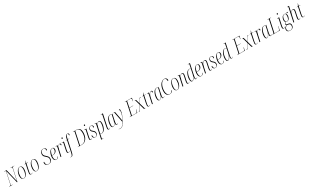

<svg xmlns="http://www.w3.org/2000/svg" viewBox="743 -4621 14040 8712"><g transform="rotate(-30 7763.0 -265.0)"><path d="M-20 0H165L167 -10H130C101 -10 89 -17 89 -33C89 -42 91 -55 95 -75L226 -690L394 0H417L550 -619C567 -694 580 -704 620 -704H656L658 -714H470L468 -704H503C531 -704 547 -696 547 -673C547 -663 545 -649 538 -618L417 -50L258 -714H132L130 -704H177C199 -704 211 -699 211 -683C211 -677 210 -668 207 -652L81 -62C71 -16 55 -10 17 -10H-18Z M750 10C905 10 980 -216 980 -359C980 -492 924 -546 850 -546C699 -546 621 -319 621 -175C621 -49 674 10 750 10ZM753 0C696 0 661 -44 661 -162C661 -327 730 -536 847 -536C907 -536 940 -485 940 -372C940 -215 875 0 753 0Z M1134 10C1158 10 1187 0 1216 -18L1213 -27C1187 -11 1166 -2 1141 -2C1112 -2 1103 -21 1103 -60C1103 -76 1103 -97 1119 -173L1193 -526H1276L1278 -536H1195L1221 -659H1211C1181 -541 1140 -531 1084 -531L1083 -526H1152L1083 -192C1068 -119 1065 -98 1065 -67C1065 -25 1083 10 1134 10Z M1428 10C1583 10 1658 -216 1658 -359C1658 -492 1602 -546 1528 -546C1377 -546 1299 -319 1299 -175C1299 -49 1352 10 1428 10ZM1431 0C1374 0 1339 -44 1339 -162C1339 -327 1408 -536 1525 -536C1585 -536 1618 -485 1618 -372C1618 -215 1553 0 1431 0Z M2049 10C2163 10 2245 -54 2245 -189C2245 -259 2222 -296 2128 -381C2064 -439 2034 -468 2034 -543C2034 -645 2091 -714 2178 -714C2262 -714 2277 -648 2273 -570C2298 -570 2310 -583 2310 -612C2310 -663 2274 -724 2179 -724C2067 -724 1998 -638 1998 -525C1998 -440 2038 -405 2101 -350C2182 -277 2208 -248 2208 -175C2208 -62 2144 0 2048 0C1952 0 1917 -60 1922 -192C1901 -191 1884 -181 1884 -137C1884 -57 1933 10 2049 10Z M2457 10C2530 10 2578 -48 2578 -88C2578 -100 2575 -104 2572 -106C2552 -49 2512 0 2462 0C2403 0 2368 -68 2368 -170C2368 -201 2371 -240 2373 -248H2411C2537 -248 2639 -319 2639 -440C2639 -507 2607 -546 2548 -546C2408 -546 2327 -330 2327 -177C2327 -54 2379 10 2457 10ZM2405 -258H2375C2404 -418 2464 -536 2544 -536C2581 -536 2600 -512 2600 -454C2600 -334 2518 -258 2405 -258Z M2773 -442 2679 0H2719L2787 -315C2809 -418 2865 -532 2927 -532C2948 -532 2960 -518 2960 -467C2960 -461 2960 -455 2960 -447C2984 -447 2997 -462 2997 -487C2997 -517 2980 -546 2939 -546C2883 -546 2838 -491 2805 -402H2803L2828 -536H2721L2718 -526H2731C2764 -526 2780 -521 2780 -494C2780 -483 2778 -466 2773 -442Z M3164 -676C3184 -676 3198 -691 3198 -715C3198 -735 3186 -744 3171 -744C3151 -744 3137 -728 3137 -706C3137 -685 3149 -676 3164 -676ZM3090 10C3122 10 3142 -7 3165 -34L3158 -41C3138 -15 3119 -2 3100 -2C3076 -2 3068 -23 3068 -60C3068 -74 3069 -100 3078 -140L3162 -536H3049L3046 -526H3060C3100 -526 3111 -517 3111 -499C3111 -493 3110 -484 3107 -473L3046 -184C3038 -143 3029 -100 3029 -66C3029 -17 3049 10 3090 10Z M3102 240C3166 240 3204 205 3239 39L3359 -526H3435L3437 -536H3361L3385 -647C3399 -710 3419 -760 3465 -760C3498 -760 3509 -732 3507 -653C3528 -653 3542 -666 3542 -695C3542 -737 3517 -770 3464 -770C3396 -770 3359 -714 3339 -624L3320 -536L3249 -531L3248 -526H3317L3197 46C3166 191 3143 228 3096 228C3085 228 3072 226 3061 222L3058 232C3071 237 3084 240 3102 240Z M3583 0H3798C4022 0 4133 -225 4133 -453C4133 -626 4068 -714 3924 -714H3736L3733 -704H3769C3791 -704 3805 -699 3805 -684C3805 -680 3805 -675 3802 -665L3674 -56C3665 -16 3649 -10 3611 -10H3586ZM3790 -10H3704L3850 -704H3920C4033 -704 4091 -627 4091 -454C4091 -215 3982 -10 3790 -10Z M4337 -676C4357 -676 4371 -691 4371 -715C4371 -735 4359 -744 4344 -744C4324 -744 4310 -728 4310 -706C4310 -685 4322 -676 4337 -676ZM4263 10C4295 10 4315 -7 4338 -34L4331 -41C4311 -15 4292 -2 4273 -2C4249 -2 4241 -23 4241 -60C4241 -74 4242 -100 4251 -140L4335 -536H4222L4219 -526H4233C4273 -526 4284 -517 4284 -499C4284 -493 4283 -484 4280 -473L4219 -184C4211 -143 4202 -100 4202 -66C4202 -17 4222 10 4263 10Z M4495 10C4582 10 4634 -55 4634 -146C4634 -220 4598 -255 4550 -294C4501 -335 4472 -359 4472 -419C4472 -492 4516 -537 4572 -537C4626 -537 4640 -496 4643 -431C4643 -421 4643 -411 4643 -401C4664 -401 4677 -413 4677 -445C4677 -495 4647 -547 4574 -547C4501 -547 4439 -493 4439 -405C4439 -333 4482 -298 4529 -260C4583 -217 4601 -178 4601 -128C4601 -49 4560 0 4500 0C4438 0 4414 -50 4410 -125C4409 -134 4409 -144 4409 -153C4394 -153 4376 -141 4376 -104C4376 -51 4412 10 4495 10Z M4811 -430 4669 240H4784L4787 230H4772C4735 230 4720 228 4720 206C4720 200 4721 189 4725 173L4753 36C4756 22 4758 11 4763 -14C4782 0 4804 10 4835 10C4994 10 5080 -238 5080 -397C5080 -491 5053 -546 4994 -546C4930 -546 4879 -477 4843 -392H4841L4870 -536H4765L4762 -526H4773C4808 -526 4823 -522 4823 -497C4823 -485 4818 -462 4811 -430ZM4832 0C4800 0 4776 -16 4767 -27L4823 -293C4845 -395 4906 -528 4983 -528C5021 -528 5040 -500 5040 -415C5040 -248 4956 0 4832 0Z M5216 10C5253 10 5273 -9 5295 -35L5290 -41C5270 -17 5248 -2 5227 -2C5199 -2 5191 -27 5191 -66C5191 -90 5196 -116 5204 -153L5333 -760H5219L5216 -750H5240C5275 -750 5279 -739 5279 -722C5279 -719 5279 -715 5277 -703L5166 -169C5159 -134 5151 -99 5151 -69C5151 -23 5167 10 5216 10Z M5432 10C5481 10 5532 -35 5583 -165H5586C5580 -130 5574 -93 5574 -61C5574 -18 5589 10 5629 10C5660 10 5684 -8 5705 -33L5699 -40C5677 -16 5659 -3 5640 -3C5618 -3 5609 -21 5609 -54C5609 -89 5619 -158 5628 -199L5699 -535H5691L5663 -506C5646 -527 5622 -546 5582 -546C5435 -546 5345 -305 5345 -137C5345 -45 5372 10 5432 10ZM5442 -2C5409 -2 5386 -38 5386 -124C5386 -284 5465 -536 5584 -536C5612 -536 5638 -522 5651 -495L5607 -282C5578 -143 5507 -2 5442 -2Z M5664 240C5790 240 5838 166 5952 -50C6033 -205 6101 -344 6101 -474C6101 -525 6085 -543 6065 -543C6047 -543 6035 -532 6035 -514C6057 -514 6076 -504 6076 -457C6076 -299 5999 -158 5935 -41H5932C5925 -85 5918 -130 5909 -175L5840 -536H5760L5758 -526H5767C5794 -526 5801 -523 5808 -485L5903 9C5821 175 5765 230 5663 230C5638 230 5616 223 5601 214L5596 223C5613 234 5641 240 5664 240Z M6302 0H6697L6736 -159H6722L6706 -99C6686 -21 6673 -10 6624 -10H6421L6497 -369H6696L6699 -380H6501L6568 -704H6749C6781 -704 6795 -691 6795 -653C6795 -631 6790 -598 6785 -555H6795L6826 -714H6453L6451 -704H6489C6512 -704 6523 -697 6523 -684C6523 -678 6522 -671 6520 -661L6389 -45C6384 -22 6369 -10 6332 -10H6305Z M6775 0H6838L6978 -254L7049 0H7124L7127 -10H7119C7089 -10 7089 -16 7078 -55L7009 -294L7108 -476C7134 -523 7146 -526 7177 -526H7194L7196 -536H7131L7006 -306L6940 -536H6868L6866 -526H6877C6901 -526 6902 -521 6916 -473L6974 -267L6861 -62C6835 -15 6825 -10 6792 -10H6777Z M7305 10C7329 10 7358 0 7387 -18L7384 -27C7358 -11 7337 -2 7312 -2C7283 -2 7274 -21 7274 -60C7274 -76 7274 -97 7290 -173L7364 -526H7447L7449 -536H7366L7392 -659H7382C7352 -541 7311 -531 7255 -531L7254 -526H7323L7254 -192C7239 -119 7236 -98 7236 -67C7236 -25 7254 10 7305 10Z M7564 -442 7470 0H7510L7578 -315C7600 -418 7656 -532 7718 -532C7739 -532 7751 -518 7751 -467C7751 -461 7751 -455 7751 -447C7775 -447 7788 -462 7788 -487C7788 -517 7771 -546 7730 -546C7674 -546 7629 -491 7596 -402H7594L7619 -536H7512L7509 -526H7522C7555 -526 7571 -521 7571 -494C7571 -483 7569 -466 7564 -442Z M7859 10C7908 10 7959 -35 8010 -165H8013C8007 -130 8001 -93 8001 -61C8001 -18 8016 10 8056 10C8087 10 8111 -8 8132 -33L8126 -40C8104 -16 8086 -3 8067 -3C8045 -3 8036 -21 8036 -54C8036 -89 8046 -158 8055 -199L8126 -535H8118L8090 -506C8073 -527 8049 -546 8009 -546C7862 -546 7772 -305 7772 -137C7772 -45 7799 10 7859 10ZM7869 -2C7836 -2 7813 -38 7813 -124C7813 -284 7892 -536 8011 -536C8039 -536 8065 -522 8078 -495L8034 -282C8005 -143 7934 -2 7869 -2Z M8388 10C8506 10 8556 -58 8556 -97C8556 -110 8551 -119 8545 -124C8522 -45 8472 0 8395 0C8314 0 8249 -88 8249 -240C8249 -489 8369 -712 8517 -712C8591 -712 8617 -651 8617 -553C8640 -553 8656 -568 8656 -593C8656 -670 8604 -723 8522 -723C8339 -723 8207 -501 8207 -241C8207 -84 8281 10 8388 10Z M8787 10C8942 10 9017 -216 9017 -359C9017 -492 8961 -546 8887 -546C8736 -546 8658 -319 8658 -175C8658 -49 8711 10 8787 10ZM8790 0C8733 0 8698 -44 8698 -162C8698 -327 8767 -536 8884 -536C8944 -536 8977 -485 8977 -372C8977 -215 8912 0 8790 0Z M9367 10C9394 10 9415 0 9443 -34L9436 -42C9411 -11 9393 -2 9378 -2C9355 -2 9347 -21 9347 -57C9347 -93 9355 -137 9364 -183L9395 -325C9405 -373 9415 -420 9415 -453C9415 -500 9395 -543 9343 -543C9287 -543 9239 -495 9190 -377H9188L9222 -536H9120L9118 -526H9128C9163 -526 9171 -515 9171 -490C9171 -479 9168 -466 9163 -442L9069 0H9110L9171 -283C9196 -400 9262 -526 9331 -526C9370 -526 9377 -485 9377 -458C9377 -422 9363 -367 9358 -342L9327 -200C9315 -147 9308 -103 9308 -67C9308 -17 9325 10 9367 10Z M9574 10C9624 10 9679 -32 9730 -165H9734C9727 -127 9722 -97 9722 -68C9722 -16 9739 10 9779 10C9811 10 9835 -8 9855 -34L9849 -41C9829 -17 9811 -2 9790 -2C9767 -2 9754 -17 9754 -62C9754 -97 9766 -157 9775 -200L9894 -760H9781L9778 -750H9805C9837 -750 9844 -741 9844 -725C9844 -719 9842 -709 9840 -696L9819 -593C9815 -575 9807 -538 9803 -509C9785 -532 9761 -546 9725 -546C9582 -546 9492 -307 9492 -136C9492 -54 9513 10 9574 10ZM9587 -7C9553 -7 9531 -42 9531 -127C9531 -291 9612 -536 9729 -536C9757 -536 9786 -521 9798 -494L9744 -245C9726 -163 9656 -7 9587 -7Z M10042 10C10115 10 10163 -48 10163 -88C10163 -100 10160 -104 10157 -106C10137 -49 10097 0 10047 0C9988 0 9953 -68 9953 -170C9953 -201 9956 -240 9958 -248H9996C10122 -248 10224 -319 10224 -440C10224 -507 10192 -546 10133 -546C9993 -546 9912 -330 9912 -177C9912 -54 9964 10 10042 10ZM9990 -258H9960C9989 -418 10049 -536 10129 -536C10166 -536 10185 -512 10185 -454C10185 -334 10103 -258 9990 -258Z M10552 10C10579 10 10600 0 10628 -34L10621 -42C10596 -11 10578 -2 10563 -2C10540 -2 10532 -21 10532 -57C10532 -93 10540 -137 10549 -183L10580 -325C10590 -373 10600 -420 10600 -453C10600 -500 10580 -543 10528 -543C10472 -543 10424 -495 10375 -377H10373L10407 -536H10305L10303 -526H10313C10348 -526 10356 -515 10356 -490C10356 -479 10353 -466 10348 -442L10254 0H10295L10356 -283C10381 -400 10447 -526 10516 -526C10555 -526 10562 -485 10562 -458C10562 -422 10548 -367 10543 -342L10512 -200C10500 -147 10493 -103 10493 -67C10493 -17 10510 10 10552 10Z M10785 10C10872 10 10924 -55 10924 -146C10924 -220 10888 -255 10840 -294C10791 -335 10762 -359 10762 -419C10762 -492 10806 -537 10862 -537C10916 -537 10930 -496 10933 -431C10933 -421 10933 -411 10933 -401C10954 -401 10967 -413 10967 -445C10967 -495 10937 -547 10864 -547C10791 -547 10729 -493 10729 -405C10729 -333 10772 -298 10819 -260C10873 -217 10891 -178 10891 -128C10891 -49 10850 0 10790 0C10728 0 10704 -50 10700 -125C10699 -134 10699 -144 10699 -153C10684 -153 10666 -141 10666 -104C10666 -51 10702 10 10785 10Z M11144 10C11217 10 11265 -48 11265 -88C11265 -100 11262 -104 11259 -106C11239 -49 11199 0 11149 0C11090 0 11055 -68 11055 -170C11055 -201 11058 -240 11060 -248H11098C11224 -248 11326 -319 11326 -440C11326 -507 11294 -546 11235 -546C11095 -546 11014 -330 11014 -177C11014 -54 11066 10 11144 10ZM11092 -258H11062C11091 -418 11151 -536 11231 -536C11268 -536 11287 -512 11287 -454C11287 -334 11205 -258 11092 -258Z M11442 10C11492 10 11547 -32 11598 -165H11602C11595 -127 11590 -97 11590 -68C11590 -16 11607 10 11647 10C11679 10 11703 -8 11723 -34L11717 -41C11697 -17 11679 -2 11658 -2C11635 -2 11622 -17 11622 -62C11622 -97 11634 -157 11643 -200L11762 -760H11649L11646 -750H11673C11705 -750 11712 -741 11712 -725C11712 -719 11710 -709 11708 -696L11687 -593C11683 -575 11675 -538 11671 -509C11653 -532 11629 -546 11593 -546C11450 -546 11360 -307 11360 -136C11360 -54 11381 10 11442 10ZM11455 -7C11421 -7 11399 -42 11399 -127C11399 -291 11480 -536 11597 -536C11625 -536 11654 -521 11666 -494L11612 -245C11594 -163 11524 -7 11455 -7Z M11934 0H12329L12368 -159H12354L12338 -99C12318 -21 12305 -10 12256 -10H12053L12129 -369H12328L12331 -380H12133L12200 -704H12381C12413 -704 12427 -691 12427 -653C12427 -631 12422 -598 12417 -555H12427L12458 -714H12085L12083 -704H12121C12144 -704 12155 -697 12155 -684C12155 -678 12154 -671 12152 -661L12021 -45C12016 -22 12001 -10 11964 -10H11937Z M12407 0H12470L12610 -254L12681 0H12756L12759 -10H12751C12721 -10 12721 -16 12710 -55L12641 -294L12740 -476C12766 -523 12778 -526 12809 -526H12826L12828 -536H12763L12638 -306L12572 -536H12500L12498 -526H12509C12533 -526 12534 -521 12548 -473L12606 -267L12493 -62C12467 -15 12457 -10 12424 -10H12409Z M12937 10C12961 10 12990 0 13019 -18L13016 -27C12990 -11 12969 -2 12944 -2C12915 -2 12906 -21 12906 -60C12906 -76 12906 -97 12922 -173L12996 -526H13079L13081 -536H12998L13024 -659H13014C12984 -541 12943 -531 12887 -531L12886 -526H12955L12886 -192C12871 -119 12868 -98 12868 -67C12868 -25 12886 10 12937 10Z M13196 -442 13102 0H13142L13210 -315C13232 -418 13288 -532 13350 -532C13371 -532 13383 -518 13383 -467C13383 -461 13383 -455 13383 -447C13407 -447 13420 -462 13420 -487C13420 -517 13403 -546 13362 -546C13306 -546 13261 -491 13228 -402H13226L13251 -536H13144L13141 -526H13154C13187 -526 13203 -521 13203 -494C13203 -483 13201 -466 13196 -442Z M13491 10C13540 10 13591 -35 13642 -165H13645C13639 -130 13633 -93 13633 -61C13633 -18 13648 10 13688 10C13719 10 13743 -8 13764 -33L13758 -40C13736 -16 13718 -3 13699 -3C13677 -3 13668 -21 13668 -54C13668 -89 13678 -158 13687 -199L13758 -535H13750L13722 -506C13705 -527 13681 -546 13641 -546C13494 -546 13404 -305 13404 -137C13404 -45 13431 10 13491 10ZM13501 -2C13468 -2 13445 -38 13445 -124C13445 -284 13524 -536 13643 -536C13671 -536 13697 -522 13710 -495L13666 -282C13637 -143 13566 -2 13501 -2Z M13769 0H14161L14211 -207H14200L14177 -119C14156 -37 14140 -10 14088 -10H13890L14026 -653C14034 -694 14051 -704 14089 -704H14114L14116 -714H13922L13919 -704H13945C13971 -704 13989 -701 13989 -682C13989 -677 13988 -665 13985 -652L13864 -82C13850 -14 13839 -10 13796 -10H13772Z M14441 -676C14461 -676 14475 -691 14475 -715C14475 -735 14463 -744 14448 -744C14428 -744 14414 -728 14414 -706C14414 -685 14426 -676 14441 -676ZM14367 10C14399 10 14419 -7 14442 -34L14435 -41C14415 -15 14396 -2 14377 -2C14353 -2 14345 -23 14345 -60C14345 -74 14346 -100 14355 -140L14439 -536H14326L14323 -526H14337C14377 -526 14388 -517 14388 -499C14388 -493 14387 -484 14384 -473L14323 -184C14315 -143 14306 -100 14306 -66C14306 -17 14326 10 14367 10Z M14573 240C14713 240 14771 149 14771 55C14771 -22 14732 -64 14657 -73L14599 -80C14564 -84 14542 -95 14542 -124C14542 -152 14563 -174 14603 -194C14611 -192 14626 -187 14650 -187C14776 -187 14821 -332 14821 -413C14821 -457 14807 -491 14798 -507C14819 -534 14837 -552 14852 -552C14867 -552 14872 -538 14872 -502C14890 -502 14897 -514 14897 -531C14897 -552 14886 -567 14864 -567C14836 -567 14816 -544 14792 -514C14774 -536 14750 -546 14716 -546C14594 -546 14540 -407 14540 -315C14540 -255 14562 -219 14594 -199C14534 -173 14517 -144 14517 -114C14517 -89 14529 -66 14562 -53C14482 -39 14416 17 14416 110C14416 198 14475 240 14573 240ZM14651 -197C14602 -197 14578 -234 14578 -309C14578 -397 14611 -536 14712 -536C14754 -536 14783 -513 14783 -431C14783 -332 14747 -197 14651 -197ZM14577 230C14486 230 14450 178 14450 108C14450 32 14495 -27 14576 -48L14648 -38C14705 -30 14736 5 14736 69C14736 146 14693 230 14577 230Z M15179 10C15213 10 15232 -7 15254 -34L15247 -41C15228 -16 15210 -2 15191 -2C15167 -2 15157 -23 15157 -54C15157 -83 15166 -139 15178 -196L15208 -330C15215 -365 15227 -411 15227 -452C15227 -500 15210 -543 15158 -543C15102 -543 15055 -497 15008 -396H15006C15013 -425 15028 -490 15032 -509L15084 -760H14979L14977 -750H14989C15020 -750 15033 -744 15033 -724C15033 -717 15031 -707 15028 -692L14881 0H14921L14997 -346C15007 -392 15074 -526 15146 -526C15179 -526 15187 -499 15187 -460C15187 -420 15177 -378 15168 -333L15139 -200C15128 -151 15118 -98 15118 -64C15118 -18 15138 10 15179 10Z M15402 10C15426 10 15455 0 15484 -18L15481 -27C15455 -11 15434 -2 15409 -2C15380 -2 15371 -21 15371 -60C15371 -76 15371 -97 15387 -173L15461 -526H15544L15546 -536H15463L15489 -659H15479C15449 -541 15408 -531 15352 -531L15351 -526H15420L15351 -192C15336 -119 15333 -98 15333 -67C15333 -25 15351 10 15402 10Z"/></g></svg>

Font: Noto Serif Display ExtraCondensed ExtraLight
Style: Italic
Weight: 200
Width: 2
Italic angle: -12°
Designer: Monotype Design Team
Foundry: Monotype Imaging Inc.
Version: Version 2.009